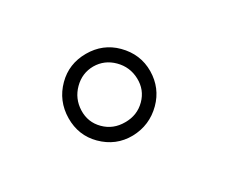

<svg xmlns="http://www.w3.org/2000/svg" viewBox="-32 -724 184 152"><g transform="rotate(15 60.0 -647.5)"><path d="M54 -610Q70 -610 80.8 -621.2Q91.5 -632.5 91.5 -648Q91.5 -663 80.8 -674Q70 -685 54 -685Q39 -685 28 -674Q17 -663 17 -648Q17 -632.5 28 -621.2Q39 -610 54 -610ZM54 -622Q43.5 -622 36.2 -629.8Q29 -637.5 29 -648Q29 -658.5 36.2 -665.8Q43.5 -673 54 -673Q64.5 -673 72.2 -665.8Q80 -658.5 80 -648Q80 -637.5 72.2 -629.8Q64.5 -622 54 -622Z"/></g></svg>

Font: Anybody SemiExpanded Thin
Style: Regular
Weight: 250
Width: 6
Version: Version 1.113;gftools[0.9.25]